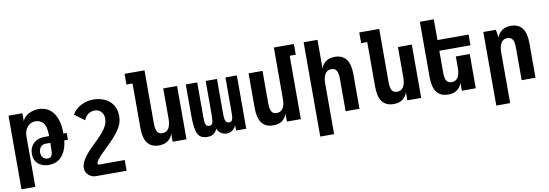

<svg xmlns="http://www.w3.org/2000/svg" viewBox="-66 -1246 5550 1940"><g transform="rotate(-10 2709.0 -276.0)"><path d="M26.4 -546.9H168.5V-464.8Q175.8 -487.3 192.9 -505.1Q210 -522.9 233.4 -535.2Q256.8 -547.4 282.7 -553.7Q308.6 -560.1 335.9 -560.1Q373.5 -560.1 410.6 -546.1Q447.8 -532.2 477.1 -498.5Q505.9 -465.3 523.7 -410.2Q541.5 -355 541.5 -272.9H575.2V-203.1H537.6Q530.8 -141.1 511 -98.6Q491.2 -56.2 464.4 -30.8Q437.5 -5.9 406.5 4.2Q375.5 14.2 343.3 14.2Q309.6 14.2 281.7 4.6Q253.9 -4.9 233.4 -22.9Q212.9 -41 202.4 -66.4Q191.9 -91.8 191.9 -124.5Q191.9 -162.1 204.8 -190.2Q217.8 -218.3 239.3 -236.8Q260.7 -255.4 288.1 -264.2Q315.4 -272.9 344.7 -272.9H394.5Q394.5 -286.1 393.8 -301.3Q393.1 -316.4 391.1 -331.5Q389.2 -346.7 385.5 -361.3Q381.8 -376 376 -388.2Q363.8 -413.1 340.3 -428.5Q316.9 -443.8 282.7 -443.8Q257.8 -443.8 238.8 -435.1Q219.7 -426.3 204.1 -409.2Q188.5 -392.1 178.5 -368.7Q168.5 -345.2 168.5 -313V208H26.4ZM343.8 -52.2Q362.3 -52.2 371.8 -59.3Q381.3 -66.4 386.7 -82.5Q392.1 -98.6 393.3 -124.5Q394.5 -150.4 394.5 -188.5V-203.1H344.7Q332 -203.1 319.8 -198.2Q307.6 -193.4 297.9 -183.6Q288.1 -173.3 282 -158.4Q275.9 -143.6 275.9 -124Q275.9 -109.4 279.8 -96.4Q283.7 -83.5 292 -73.7Q310.1 -52.2 343.8 -52.2Z M790.5 208Q767.1 208 747.6 199.7Q728 191.4 713.9 177.2Q699.2 163.1 691.4 144.5Q683.6 126 683.6 105.5Q683.6 79.1 695.3 51.8Q707 24.4 727.5 -3.9Q749.5 -34.7 775.6 -61.8Q801.8 -88.9 830.1 -116.7Q851.1 -137.2 868.4 -154.3Q885.7 -171.4 899.9 -186.5Q914.1 -201.7 925.8 -215.6Q937.5 -229.5 947.3 -244.1Q966.3 -272.5 974.9 -298.3Q983.4 -324.2 983.4 -349.1Q983.4 -372.6 976.6 -390.1Q969.7 -407.7 957.5 -420.4Q945.3 -433.1 928 -440.4Q910.6 -447.8 890.1 -447.8Q871.6 -447.8 854.7 -441.9Q837.9 -436 823.2 -424.8Q808.6 -413.6 797.6 -398.9Q786.6 -384.3 781.2 -367.2L679.2 -442.4Q694.3 -470.2 717.8 -491.7Q741.2 -513.2 770 -528.3Q798.8 -543.5 830.1 -551.3Q861.3 -559.1 897 -559.1Q946.3 -559.1 989.3 -544.4Q1032.2 -529.8 1063 -502.9Q1093.8 -476.1 1110.4 -437.7Q1127 -399.4 1127 -350.1Q1127 -327.1 1123 -305.2Q1119.1 -283.2 1109.4 -260.3Q1099.6 -237.3 1083.7 -213.1Q1067.9 -189 1044.4 -161.1Q1020 -132.3 988.5 -100.3Q957 -68.4 914.1 -27.3Q893.1 -6.8 876.7 10Q860.4 26.9 848.1 43.5Q828.1 70.8 828.1 84.5Q828.1 91.3 833.3 94.7Q838.4 98.1 846.2 98.1H1105V208H790.5Z M1472.2 13.2Q1395.5 13.2 1356.2 -37.6Q1316.9 -88.4 1316.9 -191.9V-649.9H1254.4V-759.8H1459V-213.9Q1459 -155.8 1475.3 -129.4Q1491.7 -103 1527.3 -103Q1570.3 -103 1592 -137.5Q1613.8 -171.9 1613.8 -233.9V-546.9H1755.9V0H1613.8V-82Q1598.6 -36.6 1562.7 -11.7Q1526.9 13.2 1472.2 13.2Z M1968.8 13.2Q1933.1 13.2 1909.2 0.5Q1885.3 -12.2 1872.6 -35.6Q1859.9 -58.6 1852.5 -106.9Q1845.2 -155.3 1845.2 -238.8V-546.9H1962.4V-195.8Q1962.4 -164.6 1964.6 -144.8Q1966.8 -125 1972.2 -113.8Q1977.5 -101.1 1985.8 -97.4Q1994.1 -93.8 2004.9 -93.8Q2016.6 -93.8 2025.4 -97.9Q2034.2 -102.1 2039.6 -114.7Q2049.3 -136.2 2049.3 -195.8V-546.9H2165V-195.8Q2165 -165 2167.5 -145.5Q2169.9 -126 2175.3 -114.7Q2180.7 -102.1 2189.2 -97.9Q2197.8 -93.8 2209.5 -93.8Q2220.2 -93.8 2228.8 -97.4Q2237.3 -101.1 2242.7 -113.8Q2248 -125 2250 -144.8Q2252 -164.6 2252 -195.8V-546.9H2369.1V0H2265.1V-56.6Q2252.9 -24.4 2226.3 -5.6Q2199.7 13.2 2167.5 13.2Q2149.9 13.2 2134.3 7.8Q2118.7 2.4 2106 -6.8Q2090.8 -17.6 2083 -29.5Q2075.2 -41.5 2072.3 -54.7Q2056.2 -19.5 2032 -3.2Q2007.8 13.2 1968.8 13.2Z M2645 14.2Q2567.9 14.2 2528.6 -36.9Q2489.3 -87.9 2489.3 -190.9V-546.9H2632.3V-212.9Q2632.3 -155.3 2648.4 -129.2Q2664.6 -103 2700.7 -103Q2743.7 -103 2764.9 -137Q2786.1 -170.9 2786.1 -232.9V-759.8H2991.7V-649.9H2929.2V0H2786.1V-81.1Q2771 -35.6 2735.6 -10.7Q2700.2 14.2 2645 14.2Z M3091.8 -759.8H3233.9V-464.8Q3249 -510.3 3284.9 -535.2Q3320.8 -560.1 3375.5 -560.1Q3452.1 -560.1 3491.5 -509.3Q3530.8 -458.5 3530.8 -355V0H3388.7V-333Q3388.7 -391.1 3372.3 -417.5Q3356 -443.8 3320.3 -443.8Q3277.3 -443.8 3255.6 -409.4Q3233.9 -375 3233.9 -313V208H3091.8Z M3880.4 13.2Q3803.7 13.2 3764.4 -37.6Q3725.1 -88.4 3725.1 -191.9V-649.9H3662.6V-759.8H3867.2V-213.9Q3867.2 -155.8 3883.5 -129.4Q3899.9 -103 3935.5 -103Q3978.5 -103 4000.2 -137.5Q4022 -171.9 4022 -233.9V-546.9H4164.1V0H4022V-82Q4006.8 -36.6 3970.9 -11.7Q3935.1 13.2 3880.4 13.2Z M4439.9 14.2Q4362.8 14.2 4323.5 -36.9Q4284.2 -87.9 4284.2 -190.9V-759.8H4427.2V-546.9H4746.6V-437H4427.2V-212.9Q4427.2 -155.3 4443.4 -129.2Q4459.5 -103 4495.6 -103Q4538.6 -103 4559.8 -137Q4581.1 -170.9 4581.1 -232.9V-351.6H4724.1V0H4581.1V-81.1Q4565.9 -35.6 4530.5 -10.7Q4495.1 14.2 4439.9 14.2Z M4897.9 -546.9H5025.9L5040 -464.8Q5055.2 -510.3 5091.1 -535.2Q5127 -560.1 5181.6 -560.1Q5258.3 -560.1 5297.6 -509.3Q5336.9 -458.5 5336.9 -355V0H5194.8V-333Q5194.8 -391.1 5178.5 -417.5Q5162.1 -443.8 5126.5 -443.8Q5083.5 -443.8 5061.8 -409.4Q5040 -375 5040 -313V208H4897.9Z"/></g></svg>

Font: Hack
Style: Bold
Weight: 700
Monospace: yes
Designer: Christopher Simpkins
Foundry: Christopher Simpkins
Version: Version 2.017